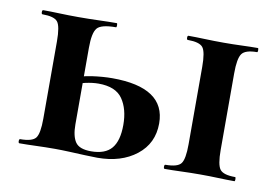

<svg xmlns="http://www.w3.org/2000/svg" viewBox="-52 -466 790 548"><g transform="rotate(10 343.5 -192.0)"><path d="M453 0Q450 0 450 -6Q450 -12 453 -12Q488 -12 498 -25Q508 -38 508 -81V-305Q508 -349 498 -361.5Q488 -374 454 -374Q451 -374 451 -380Q451 -386 454 -386Q475 -386 501.5 -385Q528 -384 556 -384Q583 -384 609 -385Q635 -386 655 -386Q657 -386 657 -380Q657 -374 655 -374Q621 -374 611 -360Q601 -346 601 -303V-81Q601 -38 611 -25Q621 -12 655 -12Q657 -12 657 -6Q657 0 655 0Q634 0 608.5 -1Q583 -2 556 -2Q528 -2 501.5 -1Q475 0 453 0ZM180 -303V-81Q180 -47 191.5 -30Q203 -13 237 -13Q278 -13 296.5 -35Q315 -57 315 -103Q315 -149 295 -178Q275 -207 225 -207Q208 -207 187.5 -202.5Q167 -198 144 -187L138 -206Q170 -220 202 -224.5Q234 -229 261 -229Q415 -229 415 -125Q415 -67 371 -32.5Q327 2 258 2Q244 2 222 1Q200 0 176.5 -1Q153 -2 135 -2Q107 -2 80.5 -1Q54 0 32 0Q29 0 29 -6Q29 -12 32 -12Q67 -12 77 -25Q87 -38 87 -81V-305Q87 -349 77 -361.5Q67 -374 33 -374Q30 -374 30 -380Q30 -386 33 -386Q54 -386 80.5 -385Q107 -384 135 -384Q165 -384 194 -385Q223 -386 246 -386Q248 -386 248 -380Q248 -374 246 -374Q203 -374 191.5 -360Q180 -346 180 -303Z"/></g></svg>

Font: Cormorant
Style: Bold
Weight: 700
Designer: Christian Thalmann (Catharsis Fonts)
Foundry: Catharsis Fonts
Version: Version 4.000